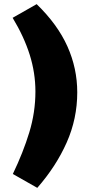

<svg xmlns="http://www.w3.org/2000/svg" viewBox="-20 -752 426 927"><path d="M160 155 42 88Q92 -16 121.5 -113Q151 -210 151 -310Q151 -400 123.5 -487.5Q96 -575 41 -666L157 -732Q258 -634 305.5 -528Q353 -422 353 -306Q353 -179 302 -64Q251 51 160 155Z"/></svg>

Font: Eczar ExtraBold
Style: Regular
Weight: 800
Designer: Vaibhav Singh
Foundry: Rosetta Type Foundry
Version: Version 2.000